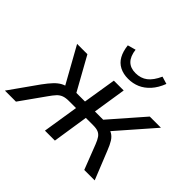

<svg xmlns="http://www.w3.org/2000/svg" viewBox="-193 -913 1119 1119"><g transform="rotate(45 367.0 -353.5)"><path d="M-31 0 93 -175Q118 -209 137.5 -229.5Q157 -250 177.5 -261Q198 -272 227 -276L206 -253L74 -490H159L273 -285H344L377 -490H458L426 -285H494L673 -490H765L558 -253L536 -276Q564 -272 581.5 -261.5Q599 -251 612 -230.5Q625 -210 639 -174L709 0H623L564 -152Q554 -178 543.5 -193Q533 -208 517.5 -214.5Q502 -221 476 -221H415L381 0H299L334 -221H275Q249 -221 231.5 -214.5Q214 -208 200 -193Q186 -178 168 -152L60 0ZM428 -556Q388 -556 358 -571.5Q328 -587 311 -617.5Q294 -648 289 -693L339 -707Q345 -658 369 -634Q393 -610 435 -610Q478 -610 508 -633Q538 -656 561 -707L607 -693Q589 -646 561.5 -615.5Q534 -585 500.5 -570.5Q467 -556 428 -556Z"/></g></svg>

Font: Nunito Sans 10pt SemiCondensed
Style: Italic
Weight: 400
Width: 4
Italic angle: -9°
Designer: Vernon Adams
Foundry: Vernon Adams
Version: Version 3.101;gftools[0.9.27]